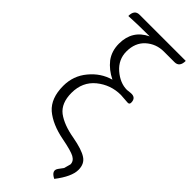

<svg xmlns="http://www.w3.org/2000/svg" viewBox="-314 -839 1085 1085"><g transform="rotate(45 229.0 -296.5)"><path d="M393 202Q345 178 369 146L389 119L400 79Q400 53 373 38Q347 24 269 9Q170 -10 113 -58Q57 -107 57 -206Q57 -286 107 -346Q157 -407 229 -427Q176 -453 143 -495Q111 -538 111 -597Q111 -704 205 -749Q107 -749 38 -745Q38 -795 78 -795H447Q447 -745 407 -745H322Q261 -745 216 -705Q172 -665 172 -596Q172 -532 222 -488Q273 -444 328 -444L356 -447Q396 -450 396 -410Q396 -395 381 -396L324 -400Q243 -400 180 -349Q118 -298 118 -211Q118 -129 167 -91Q217 -54 304 -39Q386 -24 420 -1Q454 21 454 69Q454 123 393 202Z"/></g></svg>

Font: Swei Half Moon CJK SC
Style: Light
Weight: 300
Version: Version 2.071